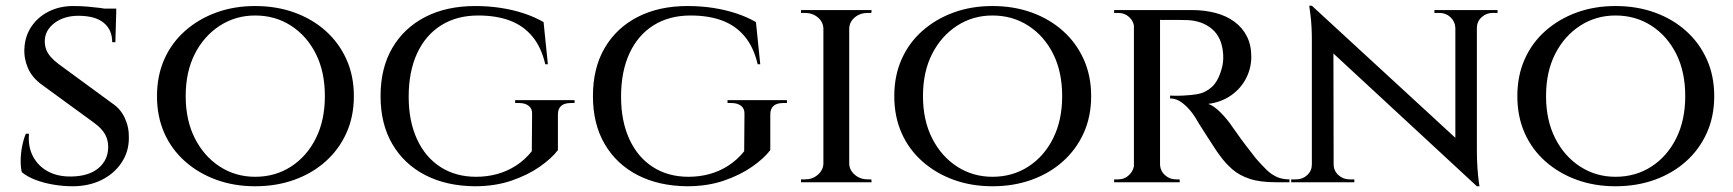

<svg xmlns="http://www.w3.org/2000/svg" viewBox="-20 -635 6037 669"><path d="M235 -614Q261 -614 284.5 -612Q308 -610 327.5 -607.5Q347 -605 362 -601.5Q377 -598 385 -595L382 -488H371Q371 -531 341.5 -555.5Q312 -580 253 -580Q203 -580 169.5 -554.5Q136 -529 136 -491Q136 -476 141 -462.5Q146 -449 157 -436.5Q168 -424 184 -412L371 -275Q400 -256 415 -223.5Q430 -191 429 -154Q429 -106 403 -67.5Q377 -29 333 -7.5Q289 14 233 14Q199 14 164.5 8Q130 2 102 -9Q74 -20 56 -35Q52 -51 52 -75Q52 -99 57 -124.5Q62 -150 70 -169H81Q77 -124 95 -90Q113 -56 147.5 -37.5Q182 -19 229 -20Q290 -21 323.5 -49.5Q357 -78 357 -123Q357 -148 345.5 -168Q334 -188 308 -207L127 -339Q92 -364 77.5 -397.5Q63 -431 65 -466Q67 -509 89.5 -542.5Q112 -576 150 -595Q188 -614 235 -614ZM385 -605V-587H302V-605Z M869 -614Q943 -614 1005.5 -591.5Q1068 -569 1114.5 -527.5Q1161 -486 1187 -428.5Q1213 -371 1213 -300Q1213 -229 1187 -171.5Q1161 -114 1114.5 -72.5Q1068 -31 1005.5 -8.5Q943 14 869 14Q796 14 734 -8.5Q672 -31 625 -72.5Q578 -114 552.5 -171.5Q527 -229 527 -300Q527 -371 552.5 -428.5Q578 -486 625 -527.5Q672 -569 734 -591.5Q796 -614 869 -614ZM869 -19Q939 -19 994 -54.5Q1049 -90 1080.5 -153Q1112 -216 1112 -300Q1112 -385 1080.5 -447.5Q1049 -510 994 -545.5Q939 -581 869 -581Q801 -581 746 -545.5Q691 -510 659 -447.5Q627 -385 627 -300Q627 -216 659 -153Q691 -90 746 -54.5Q801 -19 869 -19Z M1636 -614Q1682 -614 1724.5 -607.5Q1767 -601 1805 -588.5Q1843 -576 1874 -558L1889 -411H1880Q1866 -471 1834.5 -508.5Q1803 -546 1756 -563.5Q1709 -581 1646 -581Q1572 -581 1517.5 -547Q1463 -513 1433.5 -449.5Q1404 -386 1404 -298Q1404 -213 1433 -150Q1462 -87 1515 -53Q1568 -19 1639 -19Q1677 -19 1712 -28.5Q1747 -38 1778 -58Q1809 -78 1833 -108L1834 -237Q1835 -256 1822.5 -266Q1810 -276 1789 -276H1775V-286H1982V-276H1969Q1924 -276 1924 -236V-112Q1902 -83 1860.5 -54Q1819 -25 1762 -5.5Q1705 14 1634 14Q1535 13 1461.5 -25Q1388 -63 1347 -133Q1306 -203 1306 -300Q1306 -398 1347 -468Q1388 -538 1462 -576Q1536 -614 1636 -614Z M2376 -614Q2422 -614 2464.5 -607.5Q2507 -601 2545 -588.5Q2583 -576 2614 -558L2629 -411H2620Q2606 -471 2574.5 -508.5Q2543 -546 2496 -563.5Q2449 -581 2386 -581Q2312 -581 2257.5 -547Q2203 -513 2173.5 -449.5Q2144 -386 2144 -298Q2144 -213 2173 -150Q2202 -87 2255 -53Q2308 -19 2379 -19Q2417 -19 2452 -28.5Q2487 -38 2518 -58Q2549 -78 2573 -108L2574 -237Q2575 -256 2562.5 -266Q2550 -276 2529 -276H2515V-286H2722V-276H2709Q2664 -276 2664 -236V-112Q2642 -83 2600.5 -54Q2559 -25 2502 -5.5Q2445 14 2374 14Q2275 13 2201.5 -25Q2128 -63 2087 -133Q2046 -203 2046 -300Q2046 -398 2087 -468Q2128 -538 2202 -576Q2276 -614 2376 -614Z M2939 -600V0H2849V-600ZM2852 -64V0H2771V-10Q2771 -10 2777.5 -10Q2784 -10 2785 -10Q2811 -10 2829.5 -26Q2848 -42 2849 -64ZM2936 -64H2939Q2940 -42 2958.5 -26Q2977 -10 3004 -10Q3004 -10 3010 -10Q3016 -10 3016 -10L3017 0H2936ZM2936 -536V-600H3017L3016 -590Q3016 -590 3010 -590Q3004 -590 3004 -590Q2977 -590 2958.5 -574.5Q2940 -559 2939 -536ZM2852 -536H2849Q2848 -559 2829.5 -574.5Q2811 -590 2784 -590Q2784 -590 2777.5 -590Q2771 -590 2771 -590V-600H2852Z M3438 -614Q3512 -614 3574.5 -591.5Q3637 -569 3683.5 -527.5Q3730 -486 3756 -428.5Q3782 -371 3782 -300Q3782 -229 3756 -171.5Q3730 -114 3683.5 -72.5Q3637 -31 3574.5 -8.5Q3512 14 3438 14Q3365 14 3303 -8.5Q3241 -31 3194 -72.5Q3147 -114 3121.5 -171.5Q3096 -229 3096 -300Q3096 -371 3121.5 -428.5Q3147 -486 3194 -527.5Q3241 -569 3303 -591.5Q3365 -614 3438 -614ZM3438 -19Q3508 -19 3563 -54.5Q3618 -90 3649.5 -153Q3681 -216 3681 -300Q3681 -385 3649.5 -447.5Q3618 -510 3563 -545.5Q3508 -581 3438 -581Q3370 -581 3315 -545.5Q3260 -510 3228 -447.5Q3196 -385 3196 -300Q3196 -216 3228 -153Q3260 -90 3315 -54.5Q3370 -19 3438 -19Z M4010 -600H4132Q4177 -600 4215 -590Q4253 -580 4281 -559.5Q4309 -539 4324.5 -508.5Q4340 -478 4340 -437Q4340 -398 4322 -362.5Q4304 -327 4270 -303Q4236 -279 4190 -273Q4211 -266 4235 -241Q4259 -216 4274 -193Q4276 -191 4288 -173.5Q4300 -156 4318.5 -131.5Q4337 -107 4356 -83Q4377 -59 4393.5 -43Q4410 -27 4429 -18.5Q4448 -10 4473 -10V0H4425Q4370 0 4334 -12Q4298 -24 4274 -45Q4250 -66 4232 -91Q4226 -98 4213 -118Q4200 -138 4185.5 -160.5Q4171 -183 4159 -202Q4147 -221 4144 -227Q4126 -255 4103.5 -273.5Q4081 -292 4057 -292V-302Q4057 -302 4070 -301.5Q4083 -301 4103 -302Q4129 -303 4154.5 -307.5Q4180 -312 4202 -331.5Q4224 -351 4236 -393Q4239 -402 4241 -415.5Q4243 -429 4242 -445Q4240 -476 4230 -498Q4220 -520 4202.5 -534.5Q4185 -549 4163.5 -556.5Q4142 -564 4117 -565Q4080 -566 4051.5 -565.5Q4023 -565 4020 -566Q4020 -566 4017.5 -574.5Q4015 -583 4012.5 -591.5Q4010 -600 4010 -600ZM4022 -600V0H3931V-600ZM3934 -64 3943 0H3862V-10Q3863 -10 3869 -10Q3875 -10 3876 -10Q3899 -10 3915 -26Q3931 -42 3932 -64ZM3934 -537H3932Q3931 -560 3915 -575Q3899 -590 3876 -590Q3875 -590 3869 -590Q3863 -590 3862 -590V-600H3943ZM4019 -64H4022Q4022 -41 4038.5 -25.5Q4055 -10 4078 -10Q4078 -10 4083.5 -10Q4089 -10 4090 -10L4091 0H4009Z M4551 -615 5116 -95 5126 14 4562 -508ZM4554 -62V0H4479V-10Q4479 -10 4487.5 -10Q4496 -10 4496 -10Q4519 -10 4535 -25Q4551 -40 4551 -62ZM4627 -62Q4627 -40 4643.5 -25Q4660 -10 4682 -10Q4682 -10 4690.5 -10Q4699 -10 4699 -10V0H4624V-62ZM4551 -615 4626 -527 4627 0H4551V-493Q4551 -544 4546.5 -579.5Q4542 -615 4542 -615ZM5126 -600V-111Q5126 -78 5128 -49.5Q5130 -21 5132.5 -3.5Q5135 14 5135 14H5126L5051 -75V-600ZM5123 -538V-600H5198V-590Q5198 -590 5189.5 -590Q5181 -590 5181 -590Q5159 -590 5142.5 -575Q5126 -560 5126 -538ZM5051 -538Q5050 -560 5034 -575Q5018 -590 4995 -590Q4995 -590 4986.5 -590Q4978 -590 4978 -590V-600H5053V-538Z M5609 -614Q5683 -614 5745.5 -591.5Q5808 -569 5854.5 -527.5Q5901 -486 5927 -428.5Q5953 -371 5953 -300Q5953 -229 5927 -171.5Q5901 -114 5854.5 -72.5Q5808 -31 5745.5 -8.5Q5683 14 5609 14Q5536 14 5474 -8.5Q5412 -31 5365 -72.5Q5318 -114 5292.5 -171.5Q5267 -229 5267 -300Q5267 -371 5292.5 -428.5Q5318 -486 5365 -527.5Q5412 -569 5474 -591.5Q5536 -614 5609 -614ZM5609 -19Q5679 -19 5734 -54.5Q5789 -90 5820.5 -153Q5852 -216 5852 -300Q5852 -385 5820.5 -447.5Q5789 -510 5734 -545.5Q5679 -581 5609 -581Q5541 -581 5486 -545.5Q5431 -510 5399 -447.5Q5367 -385 5367 -300Q5367 -216 5399 -153Q5431 -90 5486 -54.5Q5541 -19 5609 -19Z"/></svg>

Font: Cinzel Eorzea
Style: Regular
Weight: 500
Designer: Natanael Gama
Version: Version 2.000